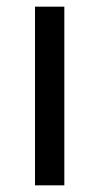

<svg xmlns="http://www.w3.org/2000/svg" viewBox="-20 -556 298 576"><path d="M173 0H85V-536H173Z"/></svg>

Font: Noto Sans Kaithi
Style: Regular
Weight: 400
Designer: Monotype Design Team
Foundry: Monotype Imaging Inc.
Version: Version 2.005; ttfautohint (v1.8.4.7-5d5b)